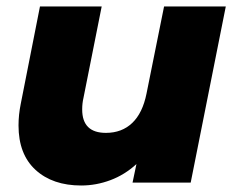

<svg xmlns="http://www.w3.org/2000/svg" viewBox="-20 -562 726 591"><path d="M675 -542 567 0H388L400 -57Q364 -24 320 -7.5Q276 9 230 9Q142 9 89.5 -39Q37 -87 37 -176Q37 -209 44 -243L103 -542H293L237 -261Q233 -244 233 -225Q233 -153 306 -153Q355 -153 387 -183.5Q419 -214 431 -274L485 -542Z"/></svg>

Font: Montserrat Alternates ExtraBold
Style: Italic
Weight: 800
Italic angle: -11.3°
Designer: Julieta Ulanovsky
Foundry: Julieta Ulanovsky
Version: Version 7.200